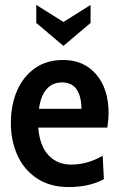

<svg xmlns="http://www.w3.org/2000/svg" viewBox="-20 -748 483 778"><path d="M24 -250Q24 -322 49 -380Q74 -438 121.5 -471.5Q169 -505 236 -505Q320 -505 370 -446.5Q420 -388 420 -289Q420 -264 415 -231H135Q141 -156 177 -118.5Q213 -81 268 -81Q334 -81 396 -117L401 -22Q342 10 258 10Q183 10 130 -25Q77 -60 50.5 -119Q24 -178 24 -250ZM310 -307Q310 -356 291 -385Q272 -414 231 -414Q193 -414 169 -387Q145 -360 138 -307ZM127 -655V-728L237 -659L347 -728V-655L237 -562Z"/></svg>

Font: Cabin Condensed SemiBold
Style: Regular
Weight: 600
Width: 3
Designer: Pablo Impallari
Foundry: Pablo Impallari. http://www.impallari.com Igino Marini. http://www.ikern.com
Version: Version 2.200